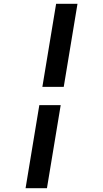

<svg xmlns="http://www.w3.org/2000/svg" viewBox="-20 -843 540 1006"><path d="M202 -388 274 -823H386L314 -388ZM114 143 186 -292H298L226 143Z"/></svg>

Font: Iosevka
Style: Bold Italic
Weight: 700
Italic angle: -9°
Monospace: yes
Designer: Belleve Invis
Foundry: Belleve Invis
Version: Version 32.5.0; ttfautohint (v1.8.4)